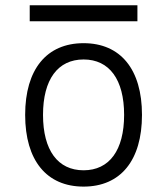

<svg xmlns="http://www.w3.org/2000/svg" viewBox="-20 -689 626 719"><path d="M293 9.8C431.2 9.8 511.7 -87.9 511.7 -258.8C511.7 -429.7 431.2 -527.3 293 -527.3C154.8 -527.3 74.2 -429.7 74.2 -258.8C74.2 -87.9 154.8 9.8 293 9.8ZM293 -51.3C196.3 -51.3 141.1 -126.5 141.1 -258.8C141.1 -391.1 196.3 -466.3 293 -466.3C389.6 -466.3 444.8 -391.1 444.8 -258.8C444.8 -126.5 389.6 -51.3 293 -51.3ZM91.3 -609.4H494.6V-669.4H91.3Z"/></svg>

Font: Cascadia Code PL Light
Style: Regular
Weight: 300
Monospace: yes
Designer: Aaron Bell
Foundry: Saja Typeworks
Version: Version 2404.023